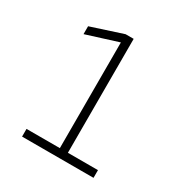

<svg xmlns="http://www.w3.org/2000/svg" viewBox="-161 -820 909 948"><g transform="rotate(30 293.0 -346.5)"><path d="M94.7 0V-43.9H284.7V-646.5L104.5 -589.8V-634.8L284.7 -693.4H330.6V-43.9H502V0Z"/></g></svg>

Font: Cascadia Mono ExtraLight
Style: Regular
Weight: 200
Monospace: yes
Designer: Aaron Bell
Foundry: Saja Typeworks
Version: Version 2404.023; ttfautohint (v1.8.4)